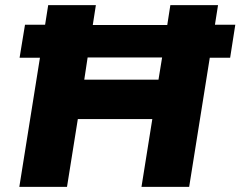

<svg xmlns="http://www.w3.org/2000/svg" viewBox="-20 -725 933 745"><path d="M55 0 135 -501H56L77 -629H155L167 -705H352L340 -628H629L641 -705H826L814 -629H893L873 -501H794L714 0H529L571 -263H282L240 0ZM307 -416H595L609 -502H320Z"/></svg>

Font: Nunito Sans 11pt Black
Style: Italic
Weight: 900
Italic angle: -9°
Version: Version 3.101;gftools[0.9.27]